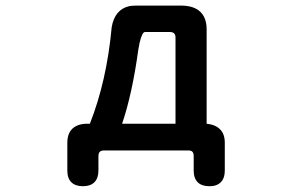

<svg xmlns="http://www.w3.org/2000/svg" viewBox="-20 -515 1040 681"><path d="M461.9 -495.1H626Q668.9 -494.1 690.9 -472.7Q712.9 -451.2 712.9 -411.1V-76.2Q743.2 -73.2 760.3 -56.6Q777.3 -40 777.3 -8.8Q777.3 -6.8 777.3 -4.9V89.8Q777.3 133.8 741.2 143.6Q732.4 145.5 722.7 145.5Q695.3 145.5 681.2 131.3Q667 117.2 667 89.8V39.1Q667 28.3 662.6 23.4Q658.2 18.6 647.5 18.6H349.6Q338.9 18.6 334 23.4Q329.1 28.3 329.1 39.1V89.8Q329.1 117.2 314.9 131.3Q300.8 145.5 274.4 145.5Q247.1 145.5 232.9 131.3Q218.8 117.2 218.8 89.8V-4.9Q218.8 -6.8 218.8 -8.8Q218.8 -52.7 251 -68.4Q266.6 -76.2 290 -76.2H298.8Q358.4 -227.5 376 -417Q376 -417 376 -418Q386.7 -481.4 438.5 -493.2Q449.2 -495.1 461.9 -495.1ZM602.5 -76.2V-381.8Q602.5 -391.6 597.7 -396.5Q592.8 -401.4 583 -401.4H493.2L489.3 -399.4Q484.4 -394.5 479.5 -379.4Q474.6 -364.3 470.7 -339.8Q449.2 -182.6 413.1 -76.2Z"/></svg>

Font: FakePearl
Style: SemiBold
Weight: 400
Version: Version 1.2